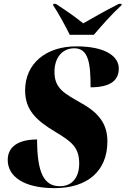

<svg xmlns="http://www.w3.org/2000/svg" viewBox="-20 -964 650 994"><path d="M341 -784H466C507 -832 554 -886 609 -937L610 -944H595C522 -907 451 -866 411 -843C380 -868 334 -902 269 -944H256L255 -937C277 -905 321 -826 341 -784ZM263 10C430 10 536 -76 536 -232C536 -319 495 -378 401 -430C315 -480 262 -504 262 -592C262 -664 301 -714 365 -714C439 -714 449 -634 449 -512C553 -512 595 -549 595 -609C595 -672 527 -724 375 -724C218 -724 110 -635 110 -496C110 -395 167 -341 267 -281C350 -231 390 -202 390 -117C390 -47 355 0 290 0C209 0 172 -67 172 -242C79 -242 20 -207 20 -136C20 -51 102 10 263 10Z"/></svg>

Font: Noto Serif Display SemiCondensed Black
Style: Italic
Weight: 900
Width: 4
Italic angle: -12°
Designer: Monotype Design Team
Foundry: Monotype Imaging Inc.
Version: Version 2.009